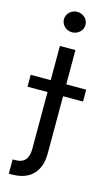

<svg xmlns="http://www.w3.org/2000/svg" viewBox="-180 -800 601 1054"><g transform="rotate(15 120.5 -273.0)"><path d="M76.7 -545.9V-351.1H-37.1V-283.7H76.7V39.1C76.7 93.3 54.2 123 3.4 123H-12.7V204.1H4.9C110.8 204.1 165.5 143.1 165 39.1V-283.7H278.3V-351.1H165V-545.9ZM121.1 -635.3C154.8 -635.3 182.6 -661.1 182.6 -693.4C182.6 -725.6 154.8 -751.5 121.1 -751.5C87.9 -751.5 60.1 -725.6 60.1 -693.4C60.1 -661.1 87.9 -635.3 121.1 -635.3Z"/></g></svg>

Font: Raveo
Style: Regular
Weight: 400
Designer: Jakub Foglar, Rasmus Andersson (Inter)
Foundry: Jakubfoglar.com
Version: Version 1.100;Glyphs 3.2.3 (3260)